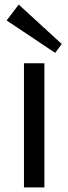

<svg xmlns="http://www.w3.org/2000/svg" viewBox="-20 -815 297 835"><path d="M173.1 -540V0H84.2V-540ZM248.6 -623.5 219.8 -585.2 8.8 -726 61.5 -795.1Z"/></svg>

Font: Pathway Extreme 8pt Thin
Style: Regular
Weight: 100
Version: Version 1.001;gftools[0.9.26]